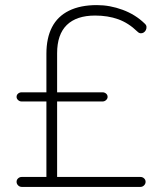

<svg xmlns="http://www.w3.org/2000/svg" viewBox="-20 -733 640 753"><path d="M65 0Q57 0 51 -6Q45 -12 45 -20Q45 -28 51 -33.5Q57 -39 65 -39H169L162 -30V-344L169 -335H65Q57 -335 51 -340.5Q45 -346 45 -353Q45 -361 51 -366Q57 -371 65 -371H169L162 -366V-522Q162 -584 184 -626.5Q206 -669 250.5 -691Q295 -713 360 -713Q411 -713 461 -694.5Q511 -676 547 -641Q554 -635 554.5 -628Q555 -621 552 -615Q549 -609 543.5 -605.5Q538 -602 531.5 -602.5Q525 -603 519 -609Q484 -643 443.5 -657.5Q403 -672 353 -672Q280 -672 242 -635Q204 -598 204 -524V-366L199 -371H382Q390 -371 396 -366Q402 -361 402 -353Q402 -346 396 -340.5Q390 -335 382 -335H204V-39H531Q539 -39 545 -33.5Q551 -28 551 -20Q551 -12 545 -6Q539 0 531 0Z"/></svg>

Font: Nunito ExtraLight ExtraLight
Style: Regular
Weight: 250
Version: Version 3.602